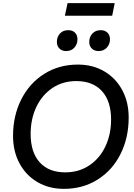

<svg xmlns="http://www.w3.org/2000/svg" viewBox="-20 -1189 855 1222"><path d="M63 -324Q63 -452 115 -555.5Q167 -659 261 -718.5Q355 -778 476 -778Q570 -778 643.5 -735Q717 -692 758 -615.5Q799 -539 799 -441Q799 -313 747.5 -209.5Q696 -106 602 -46.5Q508 13 386 13Q292 13 218.5 -30Q145 -73 104 -149.5Q63 -226 63 -324ZM396 -92Q482 -92 548.5 -136.5Q615 -181 651 -257.5Q687 -334 687 -428Q687 -545 629 -609Q571 -673 465 -673Q379 -673 313 -628.5Q247 -584 211 -507.5Q175 -431 175 -337Q175 -220 232.5 -156Q290 -92 396 -92ZM342 -922Q342 -954 361.5 -975.5Q381 -997 414 -997Q441 -997 457 -981.5Q473 -966 473 -939Q473 -908 453.5 -886Q434 -864 401 -864Q375 -864 358.5 -880Q342 -896 342 -922ZM621 -997Q647 -997 663.5 -981.5Q680 -966 680 -939Q680 -908 660 -886Q640 -864 607 -864Q581 -864 564.5 -880Q548 -896 548 -922Q548 -954 568 -975.5Q588 -997 621 -997ZM710 -1169 694 -1089H393L410 -1169Z"/></svg>

Font: Application Medium
Style: Italic
Weight: 500
Italic angle: -12°
Designer: Wei Huang
Foundry: Wei Huang
Version: Version 0.012